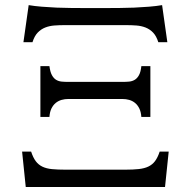

<svg xmlns="http://www.w3.org/2000/svg" viewBox="-20 -748 763 768"><path d="M481.4 -69.3Q512.7 -69.3 535.2 -71.8Q557.6 -74.2 573.5 -81.8Q589.4 -89.4 600.1 -103.5Q610.8 -117.7 618.7 -141.6H654.8L640.1 0H83L68.4 -141.6H104.5Q112.3 -117.7 123 -103.3Q133.8 -88.9 149.7 -81.3Q165.5 -73.7 188 -71.5Q210.4 -69.3 241.7 -69.3ZM410.6 -715.8Q431.2 -715.8 459 -716.1Q486.8 -716.3 516.8 -717.5Q546.9 -718.8 576.2 -721.2Q605.5 -723.6 628.4 -727.5L649.4 -579.1H613.3Q605.5 -604 592.3 -617.7Q579.1 -631.3 562.3 -637.9Q545.4 -644.5 525.6 -646Q505.9 -647.5 484.9 -647.5H238.3Q216.8 -647.5 197.3 -646Q177.7 -644.5 160.9 -637.9Q144 -631.3 130.9 -617.7Q117.7 -604 109.9 -579.1H73.7L94.7 -727.5Q117.7 -723.6 147 -721.2Q176.3 -718.8 206.3 -717.5Q236.3 -716.3 264.2 -716.1Q292 -715.8 312.5 -715.8ZM469.2 -420.4Q483.9 -420.4 496.6 -421.6Q509.3 -422.9 519.3 -429Q529.3 -435.1 536.1 -447.8Q543 -460.4 545.4 -483.4H581.5V-280.3H545.4Q543.9 -300.8 537.1 -314.5Q530.3 -328.1 520 -336.4Q509.8 -344.7 496.8 -348.4Q483.9 -352.1 469.2 -352.1H253.9Q239.3 -352.1 226.3 -348.4Q213.4 -344.7 203.1 -336.4Q192.9 -328.1 186 -314.5Q179.2 -300.8 177.7 -280.3H141.6V-483.4H177.7Q180.7 -460.4 187.5 -447.8Q194.3 -435.1 204.1 -429Q213.9 -422.9 226.6 -421.6Q239.3 -420.4 253.9 -420.4Z"/></svg>

Font: Arian AMU Serif
Style: Regular
Weight: 400
Designer: Ruben Hakobyan (Tarumian)
Foundry: Ruben Hakobyan (Tarumian)
Version: Version 1.002